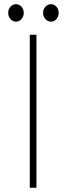

<svg xmlns="http://www.w3.org/2000/svg" viewBox="-20 -883 311 903"><path d="M120.1 0V-719.7H151.4V0ZM219.7 -781.2Q204.6 -781.2 193.6 -793.5Q182.6 -805.7 182.6 -822.3Q182.6 -839.4 193.6 -851.3Q204.6 -863.3 219.7 -863.3Q235.4 -863.3 245.6 -851.3Q255.9 -839.4 255.9 -822.3Q255.9 -805.7 245.6 -793.5Q235.4 -781.2 219.7 -781.2ZM55.7 -781.2Q40.5 -781.2 29.5 -793Q18.6 -804.7 18.6 -822.3Q18.6 -839.8 29.5 -851.6Q40.5 -863.3 55.7 -863.3Q70.3 -863.3 81.1 -851.3Q91.8 -839.4 91.8 -822.3Q91.8 -805.7 81.1 -793.5Q70.3 -781.2 55.7 -781.2Z"/></svg>

Font: Reddit Sans Condensed ExtraLight
Style: Regular
Weight: 250
Version: Version 1.014